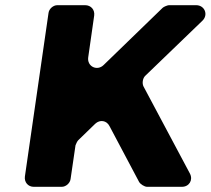

<svg xmlns="http://www.w3.org/2000/svg" viewBox="-20 -720 812 740"><path d="M547 0H681C709 0 725 -26 712 -51L533 -387C527 -399 530 -419 540 -428L760 -640C784 -663 769 -700 736 -700H631C626 -700 611 -694 607 -690L379 -469C354 -445 315 -464 320 -499L343 -660C346 -682 331 -700 308 -700H201C185 -700 169 -686 167 -670L76 -40C73 -18 88 0 110 0H218C234 0 250 -14 252 -30L271 -160C272 -164 279 -178 282 -180L347 -243C365 -260 391 -256 402 -234L516 -19C521 -10 537 0 547 0Z"/></svg>

Font: Trueno
Style: RoundBdIt
Weight: 700
Designer: Julieta Ulanovsky, Jasper
Foundry: Julieta Ulanovsky, Cannot Into Space Fonts
Version: Version 3.001